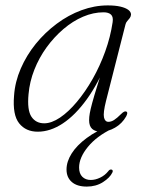

<svg xmlns="http://www.w3.org/2000/svg" viewBox="-20 -479 547 710"><path d="M389.5 -16 394.5 -3Q337.5 24.5 305 64.2Q272.5 104 272.5 140.5Q272.5 163 284.5 174.8Q296.5 186.5 315.5 186.5Q332.5 186.5 350.2 178Q368 169.5 380 154.5Q383 150 386 148.8Q389 147.5 392 148Q395 148.5 396.5 151.2Q398 154 395.5 159Q386.5 178 360.8 194.5Q335 211 301 211Q265 211 245.5 194Q226 177 226 148Q226 118.5 245 88.5Q264 58.5 300.8 31.2Q337.5 4 389.5 -16ZM372 -105.5Q361 -61.5 364.5 -45Q368 -28.5 381 -28.5Q391 -28.5 401.8 -35.2Q412.5 -42 428 -57.5Q434.5 -64 439 -66Q443.5 -68 447 -66.5Q451 -64.5 450.5 -59.8Q450 -55 446.5 -48.5Q431.5 -22 405.5 -7Q379.5 8 353.5 8Q332.5 8 321 -2.2Q309.5 -12.5 309.5 -34.5Q309.5 -46 312 -60.2Q314.5 -74.5 321 -98.5Q327.5 -122.5 339.8 -162Q352 -201.5 371.5 -263L378.5 -257Q344 -171.5 301.2 -112.2Q258.5 -53 212.2 -22.5Q166 8 119.5 8Q75.5 8 50.8 -23Q26 -54 32 -125.5Q35.5 -176.5 56.8 -225.5Q78 -274.5 112.2 -316.8Q146.5 -359 189.8 -391.2Q233 -423.5 281.2 -441.2Q329.5 -459 378.5 -459Q406.5 -459 425.5 -454.5Q444.5 -450 454.5 -442.5Q464.5 -435 464.5 -425Q464 -418 459.8 -412.2Q455.5 -406.5 450.5 -401Q445.5 -395.5 444 -388.5ZM85.5 -130.5Q80 -72 96.2 -47.5Q112.5 -23 143.5 -23Q170.5 -23 201.8 -44Q233 -65 264.2 -102.2Q295.5 -139.5 322.5 -187Q349.5 -234.5 369 -288.5Q388.5 -342.5 396.5 -397Q399.5 -416.5 390.5 -425Q381.5 -433.5 363 -433.5Q325 -433.5 287 -417.2Q249 -401 214.5 -371.5Q180 -342 152.2 -303.8Q124.5 -265.5 107 -221.2Q89.5 -177 85.5 -130.5Z"/></svg>

Font: Fraunces ExtraLight
Style: Italic
Weight: 250
Italic angle: -16°
Version: Version 1.000;[b76b70a41]